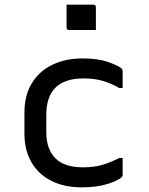

<svg xmlns="http://www.w3.org/2000/svg" viewBox="-20 -794 640 825"><path d="M335 -543Q402 -543 446.5 -527Q491 -511 502 -500Q507 -495 507 -489V-416H492Q457 -436 421.5 -446.5Q386 -457 339 -457Q179 -457 179 -301V-226Q179 -153 218 -114Q256 -75 337 -75Q384 -75 419.5 -85.5Q455 -96 492 -115H507V-42Q507 -37 504 -34Q489 -18 442 -3.5Q395 11 331 11Q255 11 199.5 -17.5Q144 -46 114.5 -98Q85 -150 85 -219V-310Q85 -384 116.5 -436Q148 -488 204.5 -515.5Q261 -543 335 -543ZM266 -774H381Q392 -774 392 -763V-665H277Q266 -665 266 -676Z"/></svg>

Font: Recursive Mn Lnr St
Style: Regular
Weight: 400
Monospace: yes
Version: Version 1.079;hotconv 1.0.112;makeotfexe 2.5.65598; ttfautoh